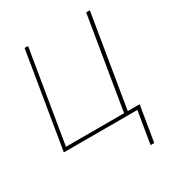

<svg xmlns="http://www.w3.org/2000/svg" viewBox="-168 -626 835 907"><g transform="rotate(-30 250.0 -172.5)"><path d="M388 175 417 0H16L102 -520H121L38 -18H355L438 -520H458L375 -18H440L408 175Z"/></g></svg>

Font: Iosevka SS04 Thin Oblique
Style: Regular
Weight: 100
Italic angle: -9°
Monospace: yes
Designer: Belleve Invis
Foundry: Belleve Invis
Version: Version 19.0.0; ttfautohint (v1.8.4)